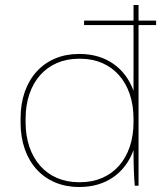

<svg xmlns="http://www.w3.org/2000/svg" viewBox="-20 -740 667 765"><path d="M294 5H298C401 5 479 -50 512 -142V-135C512 -85 514 -31 517 0H532V-640H602V-658H532V-720H512V-658H315V-640H512V-378C479 -470 401 -525 298 -525H294C155 -525 62 -423 62 -269V-251C62 -97 155 5 294 5ZM294 -14C165 -14 82 -110 82 -253V-267C82 -410 165 -506 294 -506H300C429 -506 512 -410 512 -267V-253C512 -110 429 -14 300 -14Z"/></svg>

Font: Fixel Text Thin
Style: Regular
Weight: 100
Width: 4
Designer: AlfaBravo + MacPaw
Foundry: Kyrylo Tkachov, Marchela Mozhyna, Serhii Makarenko, Maria Weinstein, Zakhar Kryvoshyya
Version: Version 1.211